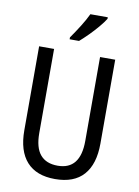

<svg xmlns="http://www.w3.org/2000/svg" viewBox="-101 -1010 788 1086"><g transform="rotate(10 292.5 -466.5)"><path d="M511 -232Q511 -114 456 -52Q401 10 292 10Q185 10 129.5 -51.5Q74 -113 74 -232V-714H160V-231Q160 -147 194 -107Q228 -67 294 -67Q424 -67 424 -232V-714H511ZM428 -934Q415 -913 391 -884.5Q367 -856 339.5 -828.5Q312 -801 291 -783H237V-794Q263 -831 287.5 -870Q312 -909 328 -943H428Z"/></g></svg>

Font: Noto Sans Lao Condensed
Style: Regular
Weight: 400
Width: 3
Designer: Monotype Design Team
Foundry: Monotype Imaging Inc.
Version: Version 2.003; ttfautohint (v1.8.4.7-5d5b)